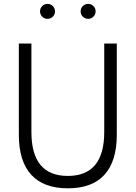

<svg xmlns="http://www.w3.org/2000/svg" viewBox="-20 -980 716 1014"><path d="M338.2 14.5Q210.5 14.5 145 -57Q79.5 -128.6 79.5 -268.6V-750H145.9V-282.7Q145.9 -50.9 338.2 -50.9Q530.5 -50.9 530.5 -282.7V-750H596.8V-268.6Q596.8 -128.6 531.6 -57Q466.4 14.5 338.2 14.5ZM445.5 -880.5Q429.1 -880.5 417.5 -892Q405.9 -903.6 405.9 -920Q405.9 -936.4 417.5 -948Q429.1 -959.5 445.5 -959.5Q461.8 -959.5 473.4 -948Q485 -936.4 485 -920Q485 -903.6 473.4 -892Q461.8 -880.5 445.5 -880.5ZM230.9 -880.5Q214.5 -880.5 203 -892Q191.4 -903.6 191.4 -920Q191.4 -936.4 203 -948Q214.5 -959.5 230.9 -959.5Q247.3 -959.5 258.9 -948Q270.5 -936.4 270.5 -920Q270.5 -903.6 258.9 -892Q247.3 -880.5 230.9 -880.5Z"/></svg>

Font: Spartan
Style: Regular
Weight: 400
Designer: Matt Bailey, Mirko Velimirovic
Foundry: Matt Bailey
Version: Version 1.005